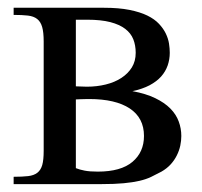

<svg xmlns="http://www.w3.org/2000/svg" viewBox="-20 -467 513 487"><path d="M324.2 -333Q324.2 -352.1 318.1 -367.4Q312 -382.8 297.6 -393.8Q283.2 -404.8 259.8 -410.9Q236.3 -417 201.2 -417H172.4V-248L200.2 -247.1Q225.6 -247.1 248.3 -252.7Q271 -258.3 287.8 -269.3Q304.7 -280.3 314.5 -296.1Q324.2 -312 324.2 -333ZM345.2 -122.1Q345.2 -168 309.1 -191.9Q272.9 -215.8 206.1 -215.8Q200.2 -215.8 194.3 -215.6Q188.5 -215.3 183.6 -215.3Q178.2 -214.8 172.4 -214.8V-40.5Q182.1 -36.6 194.8 -34.2Q207.5 -31.7 228 -31.7Q286.6 -31.7 315.9 -56.4Q345.2 -81.1 345.2 -122.1ZM439.9 -122.1Q439.9 -110.4 437.3 -97.7Q434.6 -85 428.5 -72.8Q422.4 -60.5 412.8 -50Q403.3 -39.6 389.6 -31.7Q376 -24.4 363.3 -18.3Q350.6 -12.2 333.7 -8.3Q316.9 -4.4 293.7 -2.2Q270.5 0 236.8 0H14.6V-18.6Q36.6 -18.6 51.3 -20.3Q65.9 -22 74.7 -28.8Q83.5 -35.6 87.2 -48.6Q90.8 -61.5 90.8 -84.5V-361.8Q90.8 -385.3 86.9 -398.7Q83 -412.1 74.2 -418.9Q65.4 -425.8 50.8 -427.5Q36.1 -429.2 14.6 -429.2V-447.3H244.1Q281.2 -447.3 308.3 -441.9Q335.4 -436.5 353.8 -427.5Q372.1 -418.5 383.3 -406.5Q394.5 -394.5 400.6 -381.8Q406.7 -369.1 408.7 -356.4Q410.6 -343.8 410.6 -333Q410.6 -316.4 405.3 -301Q399.9 -285.6 388.7 -272.9Q377.4 -260.3 359.4 -250.7Q341.3 -241.2 315.9 -235.8Q350.1 -229.5 373.8 -218Q397.5 -206.5 412.1 -191.7Q426.8 -176.8 433.3 -158.9Q439.9 -141.1 439.9 -122.1Z"/></svg>

Font: Doulos SIL Compact
Style: Regular
Weight: 400
Designer: Walt Agee, Victor Gaultney, Peter Martin, Debbi Hosken
Foundry: SIL International
Version: Version 4.110; 2011; Maintenance release ; LnSpcTght